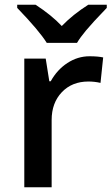

<svg xmlns="http://www.w3.org/2000/svg" viewBox="-20 -786 471 806"><path d="M356 -549.8Q390.6 -549.8 413.1 -544.9L401.9 -438Q377.4 -443.8 351.1 -443.8Q282.2 -443.8 239.5 -398.9Q196.8 -354 196.8 -282.2V0H82V-540H171.9L187 -444.8H192.9Q219.7 -493.2 262.9 -521.5Q306.2 -549.8 356 -549.8ZM428.2 -766.1V-752.9Q366.7 -689 341.6 -658.7Q316.4 -628.4 303.2 -606H176.3Q144.5 -657.2 52.2 -752.9V-766.1H129.4Q196.8 -722.2 239.3 -676.8Q286.6 -725.6 350.6 -766.1Z"/></svg>

Font: JBL Sans
Style: Semibold
Weight: 600
Version: Version 1.10